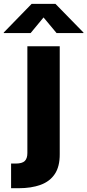

<svg xmlns="http://www.w3.org/2000/svg" viewBox="-89 -784 458 1008"><path d="M54.7 -541H224.6V24.9Q225.1 89.8 199 129.2Q172.9 168.5 124.3 186.3Q75.7 204.1 9.3 204.1H-30.8V74.7H-7.3Q27.3 74.7 41 61.3Q54.7 47.9 54.7 19.5ZM71.8 -610.4H-69.3V-613.3L77.1 -763.7H202.1L349.1 -613.3V-610.4H208L139.6 -692.4Z"/></svg>

Font: Inter 17pt ExtraBold
Style: Regular
Weight: 800
Version: Version 4.001;git-66647c0bb